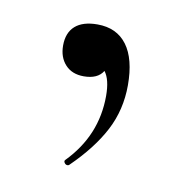

<svg xmlns="http://www.w3.org/2000/svg" viewBox="-42 -123 307 323"><g transform="rotate(10 111.0 39.0)"><path d="M169 10Q169 52 150.5 87.5Q132 123 95 159Q94 160 92 160Q89 160 87 157Q85 154 87 152Q136 102 136 34Q136 6 126 -7Q117 8 93 8Q73 8 61.5 -4.5Q50 -17 50 -37Q50 -59 63 -70.5Q76 -82 101 -82Q134 -82 151.5 -58.5Q169 -35 169 10Z"/></g></svg>

Font: Cormorant Infant Medium
Style: Regular
Weight: 500
Designer: Christian Thalmann (Catharsis Fonts)
Version: Version 3.000